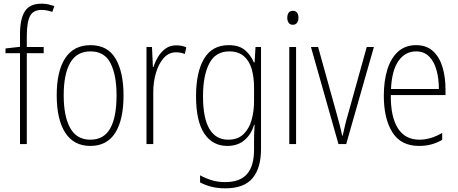

<svg xmlns="http://www.w3.org/2000/svg" viewBox="-20 -785 2496 1046"><path d="M218 -495H126V0H89V-495H10V-521L89 -530V-598Q89 -682 115.5 -723.5Q142 -765 206 -765Q227 -765 244 -761Q261 -757 276 -752L265 -720Q251 -725 236 -728Q221 -731 207 -731Q162 -731 144.5 -699.5Q127 -668 126 -594V-529H218Z M653 -265Q653 -133 608 -61.5Q563 10 472 10Q382 10 335.5 -62Q289 -134 289 -266Q289 -398 335.5 -468.5Q382 -539 473 -539Q567 -539 610 -465Q653 -391 653 -265ZM327 -266Q327 -151 362.5 -87.5Q398 -24 472 -24Q546 -24 580.5 -85.5Q615 -147 615 -266Q615 -375 582.5 -440Q550 -505 473 -505Q398 -505 362.5 -443Q327 -381 327 -266Z M940 -538Q954 -538 968 -535.5Q982 -533 995 -527L987 -491Q977 -495 965 -497.5Q953 -500 939 -500Q899 -500 871.5 -468.5Q844 -437 829.5 -387.5Q815 -338 815 -283V0H778V-529H808L813 -420H816Q825 -448 841 -475Q857 -502 881.5 -520Q906 -538 940 -538Z M1226 -539Q1283 -539 1315 -511.5Q1347 -484 1363 -445H1367L1372 -529H1402V27Q1402 130 1356 185.5Q1310 241 1207 241Q1166 241 1132.5 232.5Q1099 224 1070 209V170Q1101 187 1134 197Q1167 207 1207 207Q1287 207 1325.5 163.5Q1364 120 1364 30V-10Q1364 -33 1364.5 -55Q1365 -77 1367 -105H1364Q1349 -53 1312 -21.5Q1275 10 1218 10Q1138 10 1093 -57.5Q1048 -125 1048 -261Q1048 -392 1092 -465.5Q1136 -539 1226 -539ZM1229 -505Q1154 -505 1120 -439Q1086 -373 1086 -261Q1086 -141 1121 -82.5Q1156 -24 1223 -24Q1276 -24 1307 -54.5Q1338 -85 1351 -132.5Q1364 -180 1364 -232V-308Q1364 -365 1351 -409.5Q1338 -454 1308 -479.5Q1278 -505 1229 -505Z M1576 -726Q1592 -726 1599 -715Q1606 -704 1606 -689Q1606 -671 1598 -660.5Q1590 -650 1575 -650Q1560 -650 1552.5 -661Q1545 -672 1545 -688Q1545 -704 1552 -715Q1559 -726 1576 -726ZM1593 -529V0H1556V-529Z M1824 0 1674 -529H1713L1815 -162Q1823 -133 1830.5 -104.5Q1838 -76 1844 -46H1847Q1853 -73 1859.5 -101Q1866 -129 1875 -159L1978 -529H2017L1866 0Z M2247 -539Q2304 -539 2339.5 -506Q2375 -473 2391 -418.5Q2407 -364 2407 -300V-267H2109Q2108 -149 2147.5 -86.5Q2187 -24 2265 -24Q2327 -24 2389 -61V-23Q2361 -7 2330.5 1.5Q2300 10 2263 10Q2164 10 2117.5 -64.5Q2071 -139 2071 -263Q2071 -345 2090.5 -407Q2110 -469 2149 -504Q2188 -539 2247 -539ZM2247 -505Q2188 -505 2151.5 -454Q2115 -403 2110 -300H2371Q2371 -357 2358 -403.5Q2345 -450 2317.5 -477.5Q2290 -505 2247 -505Z"/></svg>

Font: Noto Sans Telugu Condensed ExtraLight
Style: Regular
Weight: 200
Width: 3
Designer: Jelle Bosma - Monotype Design Team
Foundry: Monotype Imaging Inc.
Version: Version 2.005; ttfautohint (v1.8.4.7-5d5b)